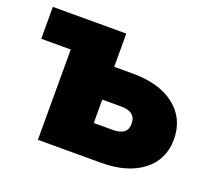

<svg xmlns="http://www.w3.org/2000/svg" viewBox="-98 -676 903 806"><g transform="rotate(20 354.0 -273.0)"><path d="M9.8 -403.3V-545.9H337.9V-397.5H422.9Q540.5 -397.5 609.1 -343.3Q677.7 -289.1 677.7 -196.3Q677.7 -106 609.1 -53Q540.5 0 422.9 0H141.6V-403.3ZM337.9 -251V-146.5H422.9Q488.3 -146.5 488.3 -197.3Q488.3 -251 422.9 -251Z"/></g></svg>

Font: Inter Black
Style: Regular
Weight: 900
Designer: Rasmus Andersson
Foundry: rsms
Version: Version 4.000;git-a52131595